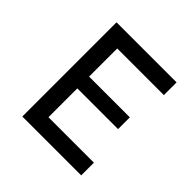

<svg xmlns="http://www.w3.org/2000/svg" viewBox="-201 -976 1153 1153"><g transform="rotate(45 375.0 -400.0)"><path d="M150 0V-800H660V-692H264V-453H610V-353H264V-108H650V0Z"/></g></svg>

Font: Martian Mono SemiExpanded
Style: Regular
Weight: 400
Width: 6
Monospace: yes
Designer: Roman Shamin
Foundry: Evil Martians
Version: Version 1.000